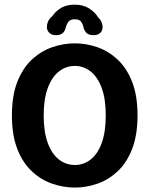

<svg xmlns="http://www.w3.org/2000/svg" viewBox="-20 -816 659 846"><path d="M310 10.5Q259.5 10.5 210.2 -6.5Q161 -23.5 120.8 -60.8Q80.5 -98 56.5 -159Q32.5 -220 32.5 -307.5Q32.5 -395 56.5 -455.8Q80.5 -516.5 120.8 -553.8Q161 -591 210.2 -608Q259.5 -625 310 -625Q360 -625 409 -608Q458 -591 498 -553.8Q538 -516.5 562 -455.8Q586 -395 586 -307.5Q586 -220 562 -159Q538 -98 498 -60.8Q458 -23.5 409 -6.5Q360 10.5 310 10.5ZM310 -89Q348.5 -89 379.5 -113.2Q410.5 -137.5 428.2 -186Q446 -234.5 446 -307.5Q446 -380 428.2 -428.2Q410.5 -476.5 379.5 -501Q348.5 -525.5 310 -525.5Q270.5 -525.5 239.5 -501Q208.5 -476.5 190.5 -428.2Q172.5 -380 172.5 -307.5Q172.5 -234.5 190.5 -186Q208.5 -137.5 239.5 -113.2Q270.5 -89 310 -89ZM393 -661Q370 -661 360.2 -671.8Q350.5 -682.5 348 -696Q345.5 -708.5 337.8 -719.8Q330 -731 309.5 -731Q289 -731 281 -719.8Q273 -708.5 270 -696Q267.5 -682 257.8 -671.5Q248 -661 225.5 -661Q208 -661 197.2 -671.5Q186.5 -682 186.5 -698Q186.5 -709 192 -721.8Q197.5 -734.5 211 -745.5Q225 -766.5 249 -781Q273 -795.5 308.5 -795.5Q346.5 -795.5 372.2 -779.2Q398 -763 412 -740Q423 -729.5 427.5 -718Q432 -706.5 432 -697Q432 -681 421.8 -671Q411.5 -661 393 -661Z"/></svg>

Font: Sono Monospace SemiBold
Style: Regular
Weight: 600
Designer: Tyler Finck
Foundry: Tyler Finck
Version: Version 2.112